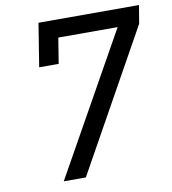

<svg xmlns="http://www.w3.org/2000/svg" viewBox="-82 -801 782 873"><g transform="rotate(-10 309.0 -365.0)"><path d="M142 0 505 -648H231L212 -530H122L154 -730H618L604 -646L244 0Z"/></g></svg>

Font: JetBrains Mono NL
Style: Italic
Weight: 400
Italic angle: -9°
Monospace: yes
Designer: Philipp Nurullin, Konstantin Bulenkov
Foundry: JetBrains
Version: Version 2.305; ttfautohint (v1.8.4.7-5d5b)